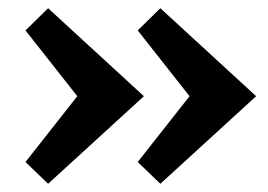

<svg xmlns="http://www.w3.org/2000/svg" viewBox="-20 -492 653 467"><path d="M97 -45 42 -98 168 -258 42 -418 97 -472 330 -258ZM370 -45 315 -98 441 -258 315 -418 370 -472 603 -258Z"/></svg>

Font: Expletus Sans
Style: Bold
Weight: 700
Version: Version 7.500